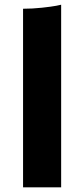

<svg xmlns="http://www.w3.org/2000/svg" viewBox="-20 -797 357 817"><path d="M78.1 0V-759.8Q118.2 -759.8 158.7 -764.2Q199.2 -768.6 219.7 -772.5L240.2 -776.9V0Z"/></svg>

Font: Sporting Grotesque
Style: Gras
Weight: 700
Designer: Lucas LE BIHAN
Foundry: Lucas LE BIHAN
Version: Version 1.001